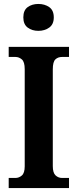

<svg xmlns="http://www.w3.org/2000/svg" viewBox="-20 -951 392 971"><path d="M24 0V-51H58Q76 -51 90.5 -63.5Q105 -76 105 -110V-601Q105 -638 90.5 -650.5Q76 -663 58 -663H24V-714H329V-663H294Q273 -663 260 -650.5Q247 -638 247 -600V-111Q247 -77 261 -64Q275 -51 294 -51H329V0ZM174 -795Q142 -795 120 -811.5Q98 -828 98 -863Q98 -899 120 -915Q142 -931 174 -931Q206 -931 229 -915Q252 -899 252 -863Q252 -828 229 -811.5Q206 -795 174 -795Z"/></svg>

Font: Noto Serif Lao Condensed
Style: Bold
Weight: 700
Width: 3
Designer: Monotype Design Team
Foundry: Monotype Imaging Inc.
Version: Version 2.003; ttfautohint (v1.8.4.7-5d5b)